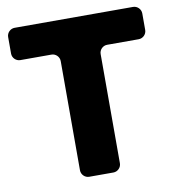

<svg xmlns="http://www.w3.org/2000/svg" viewBox="-79 -772 770 843"><g transform="rotate(-10 305.5 -350.5)"><path d="M605 -592V-666C605 -685 589 -701 570 -701H42C23 -701 7 -685 7 -666V-592C7 -573 23 -557 42 -557H181C200 -557 216 -541 216 -522V-35C216 -16 232 0 251 0H359C378 0 394 -16 394 -35V-522C394 -541 410 -557 429 -557H570C589 -557 605 -573 605 -592Z"/></g></svg>

Font: Trueno
Style: RoundBd
Weight: 700
Designer: Julieta Ulanovsky, Jasper
Foundry: Julieta Ulanovsky, Cannot Into Space Fonts
Version: Version 3.001